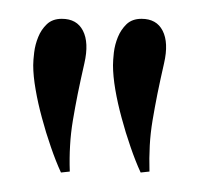

<svg xmlns="http://www.w3.org/2000/svg" viewBox="-20 -605 208 200"><path d="M43.5 -425.3Q38.1 -437 33 -451.9Q27.8 -466.8 23.7 -482.2Q19.5 -497.6 17.1 -511.7Q14.6 -525.9 14.6 -537.1Q14.6 -542 15.6 -550.3Q16.6 -558.6 19.8 -566.4Q22.9 -574.2 28.8 -579.8Q34.7 -585.4 44.4 -585.4Q60.1 -585.4 66.4 -573Q72.8 -560.5 67.9 -539.1Q64 -522 61 -507.3Q58.1 -492.7 55.9 -479.5Q53.7 -466.3 53 -453.4Q52.2 -440.4 52.7 -426.3ZM126.5 -425.3Q121.1 -437 116 -451.9Q110.8 -466.8 106.7 -482.2Q102.5 -497.6 100.1 -511.7Q97.7 -525.9 97.7 -537.1Q97.7 -542 98.6 -550.3Q99.6 -558.6 102.8 -566.4Q106 -574.2 111.8 -579.8Q117.7 -585.4 127.4 -585.4Q143.1 -585.4 149.4 -573Q155.8 -560.5 150.9 -539.1Q147 -522 144 -507.3Q141.1 -492.7 138.9 -479.5Q136.7 -466.3 136 -453.4Q135.3 -440.4 135.7 -426.3Z"/></svg>

Font: Montez
Style: Regular
Weight: 400
Designer: Astigmatic (AOETI)
Foundry: Astigmatic (AOETI)
Version: Version 1.000